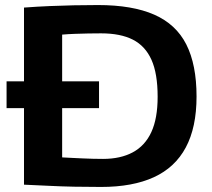

<svg xmlns="http://www.w3.org/2000/svg" viewBox="-20 -730 840 760"><path d="M6 -302V-408H372V-302ZM380 10Q325 10 273.5 9Q222 8 173 5.5Q124 3 75 1V-700Q129 -704 177 -706Q225 -708 271.5 -709Q318 -710 368 -710Q504 -710 590.5 -672Q677 -634 717.5 -554Q758 -474 758 -348Q758 -226 715.5 -146.5Q673 -67 589 -28.5Q505 10 380 10ZM388 -101Q457 -101 505.5 -127Q554 -153 579 -207Q604 -261 604 -347Q604 -439 579.5 -493.5Q555 -548 506 -573Q457 -598 380 -598Q357 -598 329.5 -597.5Q302 -597 275.5 -596Q249 -595 226 -593V-107Q244 -106 264.5 -105Q285 -104 306.5 -103Q328 -102 348.5 -101.5Q369 -101 388 -101Z"/></svg>

Font: Georama SemiExpanded SemiBold
Style: Regular
Weight: 600
Width: 6
Designer: Jean-Baptiste Levee
Foundry: Production Type
Version: Version 1.001